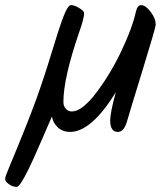

<svg xmlns="http://www.w3.org/2000/svg" viewBox="-60 -531 655 751"><path d="M492 -511Q509 -511 529 -485Q549 -459 549 -435Q549 -423 499 -261Q449 -99 437 -57Q425 -15 401 -15Q371 -15 371 -60Q371 -90 393 -170Q297 -15 214 -15Q186 -15 167 -32Q148 -49 143 -75Q136 -60 103 17Q70 94 52 130Q18 200 5 200Q-10 200 -25 189.5Q-40 179 -40 169.5Q-40 160 -24 123Q47 -47 79.5 -136.5Q112 -226 141 -322Q170 -418 187.5 -464.5Q205 -511 218 -511Q231 -511 250 -499.5Q269 -488 269 -479Q269 -459 248 -400Q188 -224 188 -132Q188 -116 197.5 -105.5Q207 -95 221 -95Q261 -95 317 -169Q373 -243 415.5 -333Q458 -423 471 -483Q477 -511 492 -511Z"/></svg>

Font: Kalam
Style: Regular
Weight: 400
Designer: Lipi Raval (Devanagari and Latin), Jonny Pinhorn (Latin)
Foundry: Indian Type Foundry
Version: Version 2.001;PS 1.0;hotconv 1.0.79;makeotf.lib2.5.61930; tt